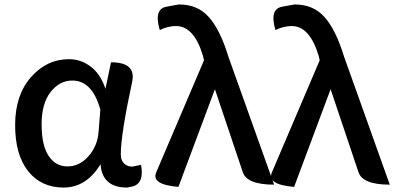

<svg xmlns="http://www.w3.org/2000/svg" viewBox="-20 -830 1778 863"><path d="M432 -92Q368 13 266 13Q165 13 106 -61Q48 -135 48 -268Q48 -402 119 -483Q190 -564 290 -564Q344 -564 387 -531Q431 -499 454 -431L479 -550Q593 -550 574 -462Q523 -226 523 -136Q523 -109 538 -95Q553 -81 574 -81L614 -89Q630 -2 571 9L551 13Q439 13 432 -92ZM198 -130Q230 -82 283 -82Q337 -82 377 -127Q418 -173 423 -236L431 -337Q395 -468 305 -468Q248 -468 207 -416Q167 -364 167 -271Q167 -178 198 -130Z M782 10Q659 0 682 -55L897 -559L892 -580Q852 -713 771 -713Q736 -713 698 -695Q670 -790 729 -800L784 -810Q868 -810 918 -754Q969 -698 1007 -574L1212 0Q1089 0 1071 -57L946 -429Z M1302 10Q1179 0 1202 -55L1417 -559L1412 -580Q1372 -713 1291 -713Q1256 -713 1218 -695Q1190 -790 1249 -800L1304 -810Q1388 -810 1438 -754Q1489 -698 1527 -574L1732 0Q1609 0 1591 -57L1466 -429Z"/></svg>

Font: Swei Half Moon CJK TC
Style: Medium
Weight: 500
Version: Version 2.125